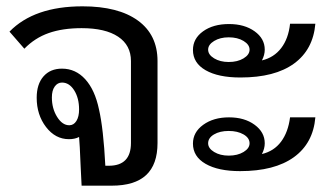

<svg xmlns="http://www.w3.org/2000/svg" viewBox="-20 -587 1059 607"><path d="M478 -394V-135Q478 -67 442 -33.5Q406 0 333 0H238L235 -60Q232 -135 230 -154Q217 -147 198 -147Q155 -147 125.5 -185.5Q96 -224 96 -278Q96 -321 117.5 -345.5Q139 -370 176 -370Q219 -370 249.5 -336.5Q280 -303 293 -241Q307 -180 313 -63H324Q394 -63 394 -135V-394Q394 -444 353.5 -471Q313 -498 238 -498Q178 -498 134 -482.5Q90 -467 57 -433L10 -487Q88 -567 241 -567Q354 -567 416 -522Q478 -477 478 -394ZM230 -241Q230 -277 214.5 -301.5Q199 -326 176 -326Q162 -326 153 -313.5Q144 -301 144 -279Q144 -244 160.5 -217.5Q177 -191 199 -191Q213 -191 221.5 -204.5Q230 -218 230 -241Z M590 -429Q590 -465 622 -488Q654 -511 704 -511Q753 -511 785 -488Q817 -465 817 -430Q817 -413 808 -396Q846 -405 869 -435Q892 -465 897 -512H977Q970 -430 909.5 -386Q849 -342 740 -342Q670 -342 630 -365Q590 -388 590 -429ZM638 -430Q638 -414 657 -402.5Q676 -391 703 -391Q731 -391 750 -402.5Q769 -414 769 -430Q769 -446 750 -457.5Q731 -469 703 -469Q676 -469 657 -457.5Q638 -446 638 -430ZM897 -216H977Q970 -134 909 -90Q848 -46 739 -46Q670 -46 630 -69Q590 -92 590 -133Q590 -169 622.5 -192.5Q655 -216 704 -216Q753 -216 785 -192.5Q817 -169 817 -134Q817 -117 808 -100Q846 -109 868.5 -139Q891 -169 897 -216ZM769 -134Q769 -151 750 -162Q731 -173 703 -173Q675 -173 656.5 -162Q638 -151 638 -134Q638 -118 657 -106.5Q676 -95 703 -95Q731 -95 750 -106.5Q769 -118 769 -134Z"/></svg>

Font: KoHo Medium
Style: Regular
Weight: 500
Version: Version 1.000; ttfautohint (v1.6)